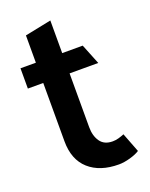

<svg xmlns="http://www.w3.org/2000/svg" viewBox="-124 -689 605 774"><g transform="rotate(-20 178.0 -302.0)"><path d="M341 -7Q326 3 299.5 10.5Q273 18 251 18Q170 18 123 -24Q76 -66 76 -145V-395H10V-482H76V-599L189 -622V-482H277L312 -395H189V-164Q189 -127 206 -102.5Q223 -78 259 -78Q272 -78 284.5 -81.5Q297 -85 309 -90Z"/></g></svg>

Font: Palanquin SemiBold
Style: Regular
Weight: 600
Designer: Pria Ravichandran
Version: Version 1.0.4